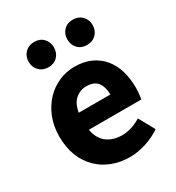

<svg xmlns="http://www.w3.org/2000/svg" viewBox="-174 -820 865 941"><g transform="rotate(-30 259.0 -350.0)"><path d="M161 -569Q129 -569 109 -589.5Q89 -610 89 -641Q89 -671 109 -691.5Q129 -712 161 -712Q193 -712 212.5 -691.5Q232 -671 232 -641Q232 -610 212.5 -589.5Q193 -569 161 -569ZM379 -569Q347 -569 327.5 -589.5Q308 -610 308 -641Q308 -671 327.5 -691.5Q347 -712 379 -712Q411 -712 431 -691.5Q451 -671 451 -641Q451 -610 431 -589.5Q411 -569 379 -569ZM287 12Q234 12 188 -5.5Q142 -23 108 -56.5Q74 -90 55 -138Q36 -186 36 -248Q36 -308 56 -356.5Q76 -405 108.5 -438.5Q141 -472 183 -490Q225 -508 270 -508Q323 -508 362.5 -490Q402 -472 428.5 -440Q455 -408 468 -364.5Q481 -321 481 -270Q481 -250 479 -232Q477 -214 475 -205H178Q188 -151 222.5 -125.5Q257 -100 307 -100Q360 -100 414 -133L463 -44Q425 -18 378.5 -3Q332 12 287 12ZM177 -302H356Q356 -344 337 -370Q318 -396 273 -396Q238 -396 211.5 -373Q185 -350 177 -302Z"/></g></svg>

Font: TypoPRO Source Sans Pro
Style: Bold
Weight: 700
Designer: Paul D. Hunt
Foundry: Adobe Systems Incorporated
Version: Version 2.020;PS 2.000;hotconv 1.0.86;makeotf.lib2.5.63406